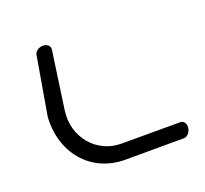

<svg xmlns="http://www.w3.org/2000/svg" viewBox="-109 -744 929 872"><g transform="rotate(-20 355.0 -307.5)"><path d="M212.9 -584.9C215.1 -600.9 200.9 -614.8 180 -614.8C159.1 -614.8 141.1 -600.9 138.8 -584.9L90.7 -305C78.1 -137.2 185.4 0 354.9 0C524.4 0 638.3 -0.7 638.3 -0.7C654.1 -0.7 670 -16.9 672.9 -37.8C675.9 -58.7 664.4 -74.8 648.5 -74.8C648.5 -74.8 480.9 -74.8 363 -74.8C245.1 -74.8 155.3 -178.1 173.1 -305C191 -431.8 212.8 -584.9 212.9 -584.9Z"/></g></svg>

Font: Hi.
Style: Tall Oblique
Weight: 400
Designer: Mew Too, Robert Jablonski
Foundry: Cannot Into Space Fonts
Version: Version 1.996